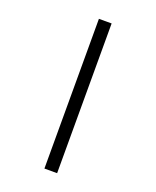

<svg xmlns="http://www.w3.org/2000/svg" viewBox="-173 -922 945 1164"><g transform="rotate(20 300.0 -340.0)"><path d="M259 143V-823H341V143Z"/></g></svg>

Font: Iosevka Fixed Extended
Style: Regular
Weight: 400
Width: 7
Monospace: yes
Designer: Belleve Invis
Foundry: Belleve Invis
Version: Version 24.1.1; ttfautohint (v1.8.4)